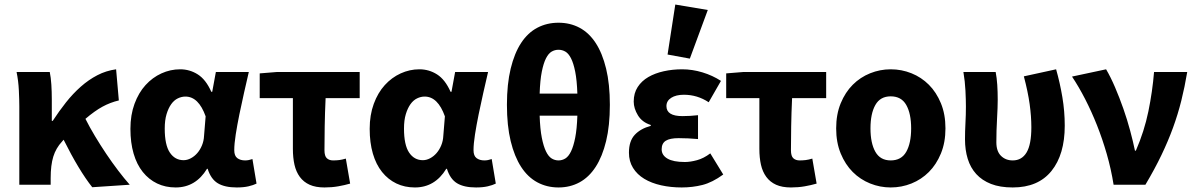

<svg xmlns="http://www.w3.org/2000/svg" viewBox="-20 -813 5262 845"><path d="M386 11Q328 -62 260 -198Q258 -195 253 -190Q226 -161 214.5 -123.5Q203 -86 203 -29V0H65V-344Q65 -373 63 -415Q61 -457 53 -496H199Q204 -472 206 -440.5Q208 -409 208 -374V-281H212Q240 -324 270.5 -362.5Q301 -401 335.5 -431.5Q370 -462 408.5 -482Q447 -502 491 -508L503 -371Q465 -362 431 -343.5Q397 -325 356 -290Q374 -254 398 -214Q422 -174 447.5 -136Q473 -98 500 -62.5Q527 -27 551 0Z M753 12Q708 12 671.5 -5.5Q635 -23 608.5 -56Q582 -89 568 -137Q554 -185 554 -246Q554 -307 572 -356Q590 -405 620.5 -438.5Q651 -472 690.5 -490Q730 -508 773 -508Q815 -508 850.5 -485.5Q886 -463 910 -409H914L930 -496H1075Q1065 -453 1054 -404.5Q1043 -356 1033.5 -309.5Q1024 -263 1017.5 -221.5Q1011 -180 1011 -152Q1011 -127 1024.5 -117Q1038 -107 1059 -107Q1074 -107 1091 -113L1109 -5Q1095 2 1073.5 7Q1052 12 1022 12Q969 12 938.5 -6.5Q908 -25 894 -70H891Q841 12 753 12ZM788 -108Q804 -108 820 -116.5Q836 -125 848.5 -139.5Q861 -154 869 -173.5Q877 -193 878 -215L885 -301Q854 -388 796 -388Q779 -388 762.5 -380Q746 -372 733.5 -354.5Q721 -337 713 -310.5Q705 -284 705 -247Q705 -175 727.5 -141.5Q750 -108 788 -108Z M1408 12Q1369 12 1342.5 0Q1316 -12 1299.5 -34.5Q1283 -57 1276 -88Q1269 -119 1269 -158V-381H1123V-490L1197 -496H1563V-381H1413Q1410 -316 1409 -256.5Q1408 -197 1408 -152Q1408 -126 1418.5 -116.5Q1429 -107 1446 -107Q1460 -107 1472.5 -108.5Q1485 -110 1502 -115L1521 -5Q1497 2 1468.5 7Q1440 12 1408 12Z M1806 12Q1761 12 1724.5 -5.5Q1688 -23 1661.5 -56Q1635 -89 1621 -137Q1607 -185 1607 -246Q1607 -307 1625 -356Q1643 -405 1673.5 -438.5Q1704 -472 1743.5 -490Q1783 -508 1826 -508Q1868 -508 1903.5 -485.5Q1939 -463 1963 -409H1967L1983 -496H2128Q2118 -453 2107 -404.5Q2096 -356 2086.5 -309.5Q2077 -263 2070.5 -221.5Q2064 -180 2064 -152Q2064 -127 2077.5 -117Q2091 -107 2112 -107Q2127 -107 2144 -113L2162 -5Q2148 2 2126.5 7Q2105 12 2075 12Q2022 12 1991.5 -6.5Q1961 -25 1947 -70H1944Q1894 12 1806 12ZM1841 -108Q1857 -108 1873 -116.5Q1889 -125 1901.5 -139.5Q1914 -154 1922 -173.5Q1930 -193 1931 -215L1938 -301Q1907 -388 1849 -388Q1832 -388 1815.5 -380Q1799 -372 1786.5 -354.5Q1774 -337 1766 -310.5Q1758 -284 1758 -247Q1758 -175 1780.5 -141.5Q1803 -108 1841 -108Z M2438 12Q2387 12 2345 -10.5Q2303 -33 2273.5 -78.5Q2244 -124 2227.5 -192Q2211 -260 2211 -352Q2211 -443 2227.5 -511Q2244 -579 2273.5 -624Q2303 -669 2345 -691Q2387 -713 2438 -713Q2489 -713 2530.5 -691Q2572 -669 2601.5 -624Q2631 -579 2647.5 -511Q2664 -443 2664 -352Q2664 -260 2647.5 -192Q2631 -124 2601.5 -78.5Q2572 -33 2530.5 -10.5Q2489 12 2438 12ZM2438 -594Q2422 -594 2408 -586Q2394 -578 2383 -556.5Q2372 -535 2364.5 -497.5Q2357 -460 2355 -401H2521Q2519 -460 2511.5 -497.5Q2504 -535 2493 -556.5Q2482 -578 2468 -586Q2454 -594 2438 -594ZM2438 -107Q2454 -107 2468 -115.5Q2482 -124 2493 -146.5Q2504 -169 2511.5 -207Q2519 -245 2521 -304H2355Q2357 -245 2364.5 -207Q2372 -169 2383 -146.5Q2394 -124 2408 -115.5Q2422 -107 2438 -107Z M2980 12Q2932 12 2889.5 2.5Q2847 -7 2815.5 -26Q2784 -45 2766 -74Q2748 -103 2748 -141Q2748 -192 2773.5 -219.5Q2799 -247 2844 -259V-263Q2806 -275 2787.5 -305.5Q2769 -336 2769 -366Q2769 -403 2786.5 -430Q2804 -457 2833.5 -474Q2863 -491 2901.5 -499.5Q2940 -508 2982 -508Q3027 -508 3071.5 -494.5Q3116 -481 3153 -457L3099 -363Q3049 -396 2990 -396Q2955 -396 2934 -382.5Q2913 -369 2913 -346Q2913 -302 2983 -302Q2999 -302 3017 -303Q3035 -304 3052 -306V-201Q3031 -203 3009 -204Q2987 -205 2967 -205Q2928 -205 2910 -193.5Q2892 -182 2892 -156Q2892 -130 2917.5 -115Q2943 -100 2994 -100Q3018 -100 3047.5 -108Q3077 -116 3106 -138L3163 -45Q3115 -10 3071.5 1Q3028 12 2980 12ZM2918 -573 2952 -793 3095 -769 3016 -555Z M3461 12Q3422 12 3395.5 0Q3369 -12 3352.5 -34.5Q3336 -57 3329 -88Q3322 -119 3322 -158V-381H3176V-490L3250 -496H3616V-381H3466Q3463 -316 3462 -256.5Q3461 -197 3461 -152Q3461 -126 3471.5 -116.5Q3482 -107 3499 -107Q3513 -107 3525.5 -108.5Q3538 -110 3555 -115L3574 -5Q3550 2 3521.5 7Q3493 12 3461 12Z M3900 12Q3853 12 3809.5 -5.5Q3766 -23 3733 -56Q3700 -89 3680 -137.5Q3660 -186 3660 -248Q3660 -310 3680 -358.5Q3700 -407 3733 -440Q3766 -473 3809.5 -490.5Q3853 -508 3900 -508Q3948 -508 3991.5 -490.5Q4035 -473 4068 -440Q4101 -407 4121 -358.5Q4141 -310 4141 -248Q4141 -186 4121 -137.5Q4101 -89 4068 -56Q4035 -23 3991.5 -5.5Q3948 12 3900 12ZM3900 -107Q3947 -107 3968.5 -145Q3990 -183 3990 -248Q3990 -313 3968.5 -351Q3947 -389 3900 -389Q3854 -389 3832.5 -351Q3811 -313 3811 -248Q3811 -183 3832.5 -145Q3854 -107 3900 -107Z M4437 12Q4381 12 4341.5 -3.5Q4302 -19 4276.5 -47Q4251 -75 4239 -114Q4227 -153 4227 -200Q4227 -235 4229 -271.5Q4231 -308 4231 -344Q4231 -373 4229 -414Q4227 -455 4220 -496H4362Q4367 -470 4369 -439.5Q4371 -409 4371 -374Q4371 -342 4368 -289.5Q4365 -237 4365 -187Q4365 -147 4385.5 -127Q4406 -107 4437 -107Q4477 -107 4498 -142Q4519 -177 4519 -253Q4519 -301 4511.5 -355Q4504 -409 4486 -477L4628 -508Q4645 -448 4655.5 -385.5Q4666 -323 4666 -260Q4666 -133 4607.5 -60.5Q4549 12 4437 12Z M4881 0Q4870 -69 4851 -135Q4832 -201 4808 -261.5Q4784 -322 4756 -376.5Q4728 -431 4698 -476L4848 -508Q4868 -474 4887.5 -428.5Q4907 -383 4924 -334.5Q4941 -286 4954 -237.5Q4967 -189 4975 -150H4979Q5016 -235 5034 -322.5Q5052 -410 5059 -496H5205Q5194 -430 5179 -370Q5164 -310 5142.5 -251Q5121 -192 5091.5 -130.5Q5062 -69 5021 0Z"/></svg>

Font: Font
Style: ¶
Weight: 700
Designer: Paul D. Hunt
Foundry: Adobe Systems Incorporated
Version: Version 3.000